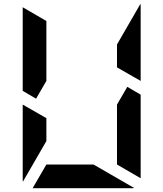

<svg xmlns="http://www.w3.org/2000/svg" viewBox="-20 -986 856 1006"><path d="M99 -438 223 -367V-247L100 -34Q100 -35 99.5 -37.5Q99 -40 99 -41ZM647 -531 717 -490V-52L593 -124V-438ZM169 -469 99 -510V-948L223 -876V-562ZM593 -633V-753L716 -966Q716 -965 716.5 -962.5Q717 -960 717 -959V-562ZM470 -124 683 -1Q682 -1 679.5 -0.5Q677 0 676 0H151L223 -124Z"/></svg>

Font: DSEG7 Modern Mini
Style: Bold
Weight: 700
Designer: Keshikan(Twitter:@keshinomi_88pro)
Version: Version 0.46